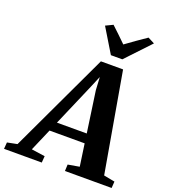

<svg xmlns="http://www.w3.org/2000/svg" viewBox="-251 -1119 1090 1241"><g transform="rotate(20 294.5 -498.0)"><path d="M-77 0 -73.5 -45 -5.5 -58.5 318 -745.5H470.5L590 -59.5L666 -45L663 0H342L344 -45L422.5 -58.5L400.5 -211.5H159L93 -58.5L186 -45L182.5 0ZM186.5 -276H391.5L351 -559L346 -648L312 -567ZM365 -805 264 -971.5 314 -995.5Q340 -971 365.8 -946.8Q391.5 -922.5 416.5 -897.5Q450.5 -922.5 485.5 -947Q520.5 -971.5 555 -995L600.5 -971.5L443.5 -805Z"/></g></svg>

Font: Merriweather 36pt ExtraBold
Style: Italic
Weight: 800
Italic angle: -7.8°
Version: Version 2.101